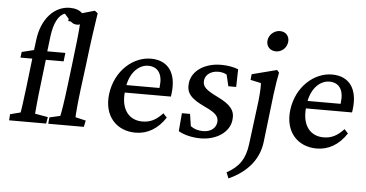

<svg xmlns="http://www.w3.org/2000/svg" viewBox="-65 -947 2560 1343"><g transform="rotate(5 1215.5 -275.0)"><path d="M278 0 286 -46 195 -62C199 -102 205 -179 214 -248L237 -444H362L369 -504H242L255 -611C267 -705 298 -763 342 -777L371 -744L370 -728L388 -726C402 -713 415 -708 433 -708C440 -708 447 -709 453 -712C452 -674 437 -538 423 -427L405 -280C390 -155 378 -85 372 -62L297 -45L293 0H543L552 -45L479 -62C479 -82 486 -166 498 -261L522 -448C542 -616 555 -700 570 -800L549 -816L461 -791C443 -810 412 -821 374 -821C264 -821 176 -725 158 -576L149 -505L64 -484L59 -444H142L118 -240C104 -131 100 -95 94 -62L21 -43L18 0Z M906 9C988 9 1061 -32 1115 -115L1089 -143C1043 -93 1001 -73 947 -73C853 -73 796 -145 807 -264H1131L1134 -286C1152 -430 1091 -515 971 -516C846 -517 720 -411 699 -244C680 -89 772 9 906 9ZM814 -317C834 -416 896 -465 955 -465C1023 -465 1058 -415 1047 -327L1046 -317Z M1362 9C1475 9 1564 -52 1574 -137C1583 -203 1552 -244 1457 -290C1373 -331 1347 -353 1352 -398C1357 -438 1395 -466 1447 -466C1470 -466 1492 -460 1506 -451L1525 -371H1580L1583 -495C1554 -508 1506 -516 1463 -516C1346 -516 1259 -456 1248 -371C1239 -299 1273 -261 1376 -213C1455 -177 1474 -152 1470 -112C1464 -69 1427 -43 1376 -43C1342 -43 1314 -51 1288 -70L1275 -155H1218L1207 -28C1245 -5 1305 9 1362 9Z M1565 230 1582 271C1717 210 1790 115 1805 -2L1845 -341C1854 -413 1862 -456 1870 -497L1855 -514L1680 -469L1676 -429L1750 -413C1752 -395 1751 -352 1744 -287L1705 20C1692 125 1650 183 1565 230ZM1770 -715C1765 -674 1793 -643 1835 -643C1876 -643 1910 -674 1915 -715C1920 -755 1894 -787 1852 -787C1811 -787 1775 -755 1770 -715Z M2178 9C2260 9 2333 -32 2387 -115L2361 -143C2315 -93 2273 -73 2219 -73C2125 -73 2068 -145 2079 -264H2403L2406 -286C2424 -430 2363 -515 2243 -516C2118 -517 1992 -411 1971 -244C1952 -89 2044 9 2178 9ZM2086 -317C2106 -416 2168 -465 2227 -465C2295 -465 2330 -415 2319 -327L2318 -317Z"/></g></svg>

Font: TPK Tissa Web Medium
Style: Italic
Weight: 500
Italic angle: -7°
Designer: Jacques Le Bailly, Suppakit Chalermlarp | Katatrad Co.,Ltd.
Foundry: Jacques Le Bailly, Cadson Demak Co.,Ltd.
Version: Version 5.000;Glyphs 3.1.2 (3151)